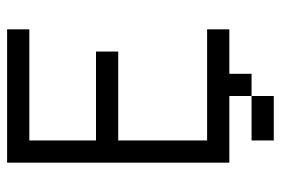

<svg xmlns="http://www.w3.org/2000/svg" viewBox="-145 -520 790 540"><g transform="rotate(-90 250.0 -250.0)"><path d="M437.5 0V-62.5H125Q125 -62.5 125 -312.5H375V-375H125V-562.5H437.5V-625H62.5Q62.5 -625 62.5 0H250V62.5H125V125H250V62.5H312.5V0Z"/></g></svg>

Font: CalcUnifontExMono
Style: Regular
Weight: 500
Version: Version 15.0.06